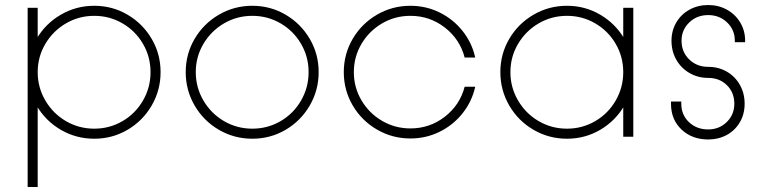

<svg xmlns="http://www.w3.org/2000/svg" viewBox="-20 -544 3045 764"><path d="M90 -257Q90 -329 125.5 -389.5Q161 -450 222 -485.5Q283 -521 355 -521Q427 -521 487.5 -485.5Q548 -450 583.5 -389.5Q619 -329 619 -257Q619 -185 583.5 -124Q548 -63 487.5 -27.5Q427 8 355 8Q283 8 222 -27.5Q161 -63 125.5 -124Q90 -185 90 -257ZM90 -513H130V-401V-362V200H90ZM579 -257Q579 -318 549 -369.5Q519 -421 467.5 -451Q416 -481 355 -481Q294 -481 242.5 -451Q191 -421 160.5 -369.5Q130 -318 130 -257Q130 -196 160.5 -144Q191 -92 242.5 -62Q294 -32 355 -32Q416 -32 467.5 -62Q519 -92 549 -144Q579 -196 579 -257Z M719 -257Q719 -329 754.5 -389.5Q790 -450 851 -485.5Q912 -521 984 -521Q1056 -521 1116.5 -485.5Q1177 -450 1212.5 -389.5Q1248 -329 1248 -257Q1248 -185 1212.5 -124Q1177 -63 1116.5 -27.5Q1056 8 984 8Q912 8 851 -27.5Q790 -63 754.5 -124Q719 -185 719 -257ZM1208 -257Q1208 -318 1178 -369.5Q1148 -421 1096.5 -451Q1045 -481 984 -481Q923 -481 871.5 -451Q820 -421 789.5 -369.5Q759 -318 759 -257Q759 -196 789.5 -144Q820 -92 871.5 -62Q923 -32 984 -32Q1045 -32 1096.5 -62Q1148 -92 1178 -144Q1208 -196 1208 -257Z M1348 -257Q1348 -329 1383.5 -389.5Q1419 -450 1480 -485.5Q1541 -521 1613 -521Q1675 -521 1729 -494.5Q1783 -468 1820.5 -421Q1858 -374 1871 -315H1829Q1810 -388 1750 -434.5Q1690 -481 1613 -481Q1552 -481 1500.5 -451Q1449 -421 1418.5 -369.5Q1388 -318 1388 -257Q1388 -196 1418.5 -144.5Q1449 -93 1500.5 -63Q1552 -33 1613 -33Q1690 -33 1750 -79.5Q1810 -126 1829 -199H1871Q1858 -140 1820.5 -93Q1783 -46 1729 -19.5Q1675 7 1613 7Q1541 7 1480 -28.5Q1419 -64 1383.5 -124.5Q1348 -185 1348 -257Z M1971 -257Q1971 -329 2006.5 -389.5Q2042 -450 2103 -485.5Q2164 -521 2236 -521Q2308 -521 2368.5 -485.5Q2429 -450 2464.5 -389.5Q2500 -329 2500 -257Q2500 -185 2464.5 -124Q2429 -63 2368.5 -27.5Q2308 8 2236 8Q2164 8 2103 -27.5Q2042 -63 2006.5 -124Q1971 -185 1971 -257ZM2460 -257Q2460 -318 2430 -369.5Q2400 -421 2348.5 -451Q2297 -481 2236 -481Q2175 -481 2123.5 -451Q2072 -421 2041.5 -369.5Q2011 -318 2011 -257Q2011 -196 2041.5 -144Q2072 -92 2123.5 -62Q2175 -32 2236 -32Q2297 -32 2348.5 -62Q2400 -92 2430 -144Q2460 -196 2460 -257ZM2460 -513H2500V0H2460Z M2650 -131V-140H2691V-131Q2691 -87 2721.5 -58Q2752 -29 2798 -29Q2842 -29 2872 -58.5Q2902 -88 2902 -131Q2902 -176 2872.5 -205Q2843 -234 2798 -234Q2757 -234 2723.5 -253.5Q2690 -273 2671 -306.5Q2652 -340 2652 -382Q2652 -422 2671 -454.5Q2690 -487 2723.5 -505.5Q2757 -524 2798 -524Q2839 -524 2872.5 -505.5Q2906 -487 2925.5 -454.5Q2945 -422 2945 -382V-376H2904V-382Q2904 -425 2873.5 -454.5Q2843 -484 2798 -484Q2753 -484 2722.5 -454.5Q2692 -425 2692 -382Q2692 -337 2722.5 -307.5Q2753 -278 2798 -278Q2839 -278 2872 -259Q2905 -240 2924 -206.5Q2943 -173 2943 -131Q2943 -90 2924 -57.5Q2905 -25 2872 -7Q2839 11 2798 11Q2734 11 2692 -28.5Q2650 -68 2650 -131Z"/></svg>

Font: Lineal Thin
Style: Regular
Weight: 200
Designer: Created by Frank Adebiaye with contributions from Anton Moglia & Ariel Martín Pérez
Created by Frank ADEBIAYE with FontF
Foundry: Velvetyne Type Foundry
Version: Version 2.000;Glyphs 3.2 (3227)